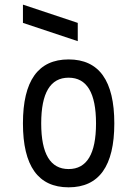

<svg xmlns="http://www.w3.org/2000/svg" viewBox="-20 -801 587 821"><path d="M78.1 -273.4Q78.1 -546.9 273.4 -546.9Q468.8 -546.9 468.8 -273.4Q468.8 0 273.4 0Q78.1 0 78.1 -273.4ZM156.2 -273.4Q156.2 -78.1 273.4 -78.1Q390.6 -78.1 390.6 -273.4Q390.6 -468.8 273.4 -468.8Q156.2 -468.8 156.2 -273.4ZM78.1 -703.1V-781.2L312.5 -703.1V-625Z"/></svg>

Font: Luculent
Style: Regular
Weight: 400
Monospace: yes
Designer: Andrew Kensler
Version: Version 1.0.0-845fa02f9341